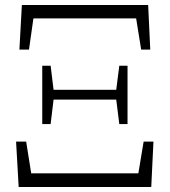

<svg xmlns="http://www.w3.org/2000/svg" viewBox="-20 -743 675 763"><path d="M54.2 0 43.9 -180.2H84L104 -54.2H529.8L550.8 -180.2H589.8L581.1 0ZM57.1 -545.9 66.9 -723.1H568.8L577.1 -545.9H541L521 -669.9H112.8L95.2 -545.9ZM454.1 -250 441.9 -347.2H192.9L181.2 -250H147.9V-481.9H181.2L192.9 -386.2H441.9L454.1 -481.9H486.8V-250Z"/></svg>

Font: Source Han Serif TW ExtraLight
Style: Regular
Weight: 250
Designer: Ryoko NISHIZUKA Ë•øÂ°öÊ∂ºÂ≠ê (kana & ideographs); Frank Grie√ühammer (Latin, Greek & Cyrillic); Wenlong ZHANG Âº†ÊñáÈæô 
Foundry: Adobe
Version: Version 2.003;hotconv 1.1.1;makeotfexe 2.6.0